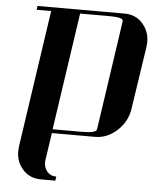

<svg xmlns="http://www.w3.org/2000/svg" viewBox="-57 -663 757 942"><g transform="rotate(5 321.0 -192.0)"><path d="M57.1 103Q57.1 94.7 59.1 77.1L158.2 -596.2H86.9L88.9 -615.2H518.1Q577.6 -615.2 612.8 -569.8Q641.1 -534.2 641.1 -486.8Q641.1 -478.5 639.2 -460.9L592.8 -153.8Q584 -90.3 535.2 -44.9Q486.3 0 426.8 0H213.9L193.8 134.8Q192.9 138.7 192.9 147.9Q192.9 169.4 207 189Q224.6 210.9 253.9 210.9L251 231H180.2Q119.6 231 85 186Q57.1 150.9 57.1 103ZM215.8 -19H359.9Q431.6 -19 433.1 -38.1L512.2 -577.1Q515.1 -596.2 444.8 -596.2H300.8Z"/></g></svg>

Font: Hjet
Style: Italic
Weight: 400
Designer: T. Christopher White
Version: Version 1.2